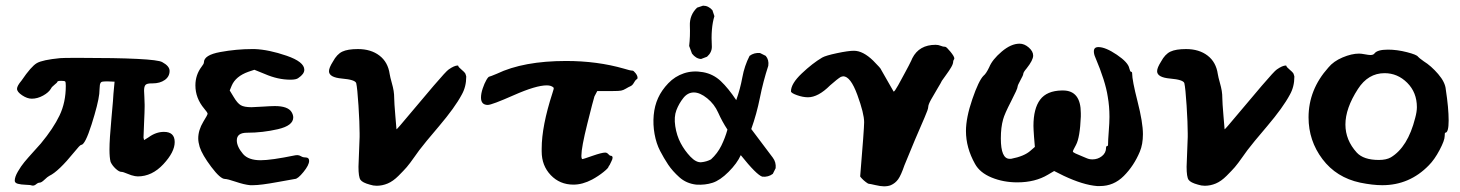

<svg xmlns="http://www.w3.org/2000/svg" viewBox="-20 -653 5148 677"><path d="M32 -16Q32 -29 43 -48Q54 -67 66 -81.5Q78 -96 98 -118Q118 -140 124 -147Q168 -200 190 -246Q212 -292 212 -350Q212 -363 210 -365.5Q208 -368 196 -368Q182 -368 182 -364Q182 -362 172 -354Q162 -346 160 -341Q152 -327 132 -316Q112 -305 92 -305Q76 -305 58 -317Q40 -329 40 -340Q40 -350 56 -369Q90 -419 110 -430.5Q130 -442 192 -448Q200 -449 256 -449Q526 -449 552 -434Q578 -420 578 -403Q578 -383 561 -371Q544 -359 518 -359H514Q498 -359 493 -353.5Q488 -348 488 -333Q488 -329 489 -312.5Q490 -296 490 -284V-277Q490 -261 488 -219.5Q486 -178 486 -168L488 -159Q488 -159 504 -169Q530 -188 558 -188Q596 -188 596 -152Q596 -117 556 -74Q516 -31 466 -31Q464 -31 461 -31.5Q458 -32 456 -32Q444 -34 429 -40.5Q414 -47 408 -47Q400 -47 388 -58Q376 -69 370 -82Q366 -97 366 -126Q366 -161 373 -236.5Q380 -312 380 -322L384 -365L360 -366H356Q346 -366 341 -365Q336 -364 334 -359.5Q332 -355 332 -351.5Q332 -348 331 -338.5Q330 -329 330 -322Q326 -287 303 -214.5Q280 -142 266 -142Q262 -142 242 -117Q186 -48 154 -33Q148 -30 137 -19.5Q126 -9 120 -9Q114 -9 107 -3Q100 3 92 1Q88 -1 71 -1.5Q54 -2 43 -5Q32 -8 32 -16Z M669 -352Q669 -389 691 -418Q699 -428 699 -433Q699 -459 756.5 -469.5Q814 -480 869 -480H878Q928 -478 990.5 -456.5Q1053 -435 1053 -407Q1053 -392 1032 -378Q1025 -372 1004 -372Q960 -372 914 -392L877 -407L856 -400Q811 -384 797 -351L790 -334L804 -311Q817 -289 829 -282Q841 -275 867 -275Q875 -275 905.5 -277Q936 -279 949 -279Q995 -279 1008 -258Q1014 -248 1014 -239Q1014 -210 960 -197.5Q906 -185 851 -185Q815 -185 815 -158Q815 -136 837 -110Q856 -88 899 -88Q936 -88 1019 -105Q1023 -106 1029 -106Q1035 -106 1041.5 -102Q1048 -98 1056 -98Q1070 -98 1070 -86Q1070 -71 1050 -46.5Q1030 -22 1020 -22Q1018 -22 958.5 -11Q899 0 872 0H862Q841 -2 811.5 -12Q782 -22 773 -22Q757 -22 725 -64.5Q693 -107 684 -135Q679 -152 679 -165Q679 -194 697 -224Q712 -248 712 -252Q712 -256 700 -270Q669 -307 669 -352Z M1140 -402Q1140 -414 1154 -436Q1168 -462 1187 -471Q1206 -480 1242 -480Q1288 -480 1318 -457Q1348 -434 1354 -392Q1356 -380 1361 -362.5Q1366 -345 1368 -332.5Q1370 -320 1370 -306Q1370 -292 1374 -244.5Q1378 -197 1378 -197Q1380 -197 1422 -247.5Q1464 -298 1509 -350.5Q1554 -403 1562 -408Q1582 -422 1594 -422Q1596 -422 1596 -420Q1596 -417 1609 -406Q1622 -395 1622 -390Q1622 -389 1623 -387Q1624 -385 1624 -383Q1624 -347 1608 -319Q1584 -274 1528 -208Q1472 -142 1466 -133Q1462 -129 1443 -102Q1424 -75 1414 -63.5Q1404 -52 1385 -33Q1366 -14 1347 -6Q1328 2 1308 2Q1296 2 1284 -2Q1258 -9 1251 -19Q1244 -29 1244 -65Q1244 -74 1248 -170V-183Q1248 -219 1244 -281Q1240 -343 1236 -360Q1232 -372 1186 -376Q1140 -380 1140 -402Z M1676 -309Q1676 -323 1682 -341Q1688 -359 1695 -371Q1702 -383 1706 -383Q1708 -383 1732 -393Q1826 -438 1976 -438Q2086 -438 2180 -411Q2202 -404 2210 -404Q2214 -404 2221 -395Q2228 -386 2228 -379Q2228 -374 2224 -373Q2220 -370 2215 -361Q2210 -352 2203 -349Q2196 -346 2187 -340.5Q2178 -335 2170 -333.5Q2162 -332 2142 -332H2086L2076 -313Q2072 -301 2051 -217Q2030 -133 2030 -104Q2030 -92 2034 -92Q2036 -92 2069 -103.5Q2102 -115 2114 -115Q2120 -115 2125 -109.5Q2130 -104 2132 -104Q2140 -104 2140 -97Q2140 -92 2136 -84.5Q2132 -77 2130 -72L2126 -66Q2126 -61 2108 -46.5Q2090 -32 2068 -20Q2034 -2 2002 -2Q1954 -2 1922 -35.5Q1890 -69 1890 -119V-129Q1890 -208 1928 -325Q1934 -342 1932 -344Q1924 -352 1908 -352Q1870 -352 1792 -317.5Q1714 -283 1700 -283Q1676 -283 1676 -309Z M2435 -2Q2400 -6 2375.5 -28Q2351 -50 2336 -72.5Q2321 -95 2307.5 -121Q2294 -147 2288 -180.5Q2282 -214 2285 -247Q2288 -280 2300.5 -307.5Q2313 -335 2336.5 -359.5Q2360 -384 2391.5 -394.5Q2423 -405 2459 -398.5Q2495 -392 2521.5 -367Q2548 -342 2576 -300Q2590 -339 2597.5 -380Q2605 -421 2623 -456Q2639 -468 2660 -466L2680 -456Q2692 -442 2689 -421Q2671 -366 2659.5 -308.5Q2648 -251 2629 -198L2705 -97Q2717 -81 2715 -60L2705 -40Q2689 -28 2668 -30Q2648 -36 2592 -106Q2579 -77 2549 -47Q2519 -17 2492.5 -8.5Q2466 0 2435 -2ZM2487 -91Q2510 -112 2523.5 -139.5Q2537 -167 2545 -196Q2526 -225 2512.5 -255.5Q2499 -286 2473.5 -306.5Q2448 -327 2426.5 -327Q2405 -327 2389.5 -307.5Q2374 -288 2365 -264.5Q2356 -241 2361 -208Q2366 -175 2380 -148.5Q2394 -122 2414.5 -100.5Q2435 -79 2453.5 -81Q2472 -83 2487 -91ZM2473 -453 2452 -445Q2434 -446 2420 -464L2410 -491Q2414 -525 2412.5 -562.5Q2411 -600 2438 -626L2459 -633Q2478 -633 2492 -617L2499 -596Q2486 -554 2490 -488Q2490 -468 2473 -453Z M2769 -331Q2769 -358 2807 -394Q2845 -430 2879 -450Q2891 -457 2931 -465.5Q2971 -474 2991 -474Q3023 -474 3059 -439Q3087 -411 3087 -407L3131 -330Q3133 -330 3137 -336Q3141 -342 3147 -352.5Q3153 -363 3159 -374.5Q3165 -386 3172 -398.5Q3179 -411 3184 -421Q3189 -431 3193 -439Q3197 -447 3197 -448Q3221 -495 3279 -495Q3289 -495 3297 -491.5Q3305 -488 3313 -488Q3317 -488 3331 -471Q3345 -454 3345 -447Q3345 -445 3343 -442Q3341 -439 3341 -436Q3341 -428 3334 -416Q3327 -404 3316 -389Q3305 -374 3301 -368Q3299 -363 3286 -341.5Q3273 -320 3263 -302Q3253 -284 3253 -276Q3253 -268 3240 -238.5Q3227 -209 3206 -159.5Q3185 -110 3169 -70Q3157 -35 3147 -21Q3137 -7 3121 0Q3111 4 3097 4Q3085 4 3066 -0.5Q3047 -5 3043 -5Q3041 -5 3033 -11Q3025 -17 3019 -23.5Q3013 -30 3013 -31Q3027 -199 3027 -222Q3027 -253 3003 -318.5Q2979 -384 2953 -384Q2951 -384 2945 -382Q2933 -375 2907 -352Q2865 -310 2829 -310Q2811 -310 2790 -317.5Q2769 -325 2769 -331Z M3386 -191Q3386 -238 3408.5 -303.5Q3431 -369 3448 -386Q3457 -393 3468 -416Q3479 -443 3512 -471Q3545 -499 3575 -499Q3592 -499 3607.5 -485.5Q3623 -472 3623 -457Q3623 -441 3600 -412Q3588 -398 3588 -392Q3588 -388 3578 -370Q3568 -352 3568 -347Q3568 -340 3545 -295.5Q3522 -251 3517 -232Q3509 -204 3509 -165Q3509 -93 3540 -93H3545Q3592 -102 3614 -122L3629 -135L3626 -171Q3624 -199 3624 -209Q3624 -270 3647.5 -301.5Q3671 -333 3724 -334H3728Q3791 -334 3791 -254V-242Q3788 -168 3774 -142Q3763 -122 3763 -119Q3763 -116 3773 -111.5Q3783 -107 3796.5 -101.5Q3810 -96 3812 -95Q3821 -91 3832 -91Q3851 -91 3865.5 -102.5Q3880 -114 3880 -132Q3880 -138 3884 -138Q3887 -138 3887 -143Q3887 -158 3889.5 -189.5Q3892 -221 3892 -241Q3892 -278 3886 -312Q3878 -366 3842 -451Q3837 -462 3837 -472Q3837 -487 3853 -487Q3878 -487 3918 -460Q3958 -433 3962 -412Q3965 -400 3968 -400Q3972 -400 3972 -394Q3972 -370 3991 -295.5Q4010 -221 4010 -180Q4010 -144 3999 -118Q3978 -68 3942.5 -32.5Q3907 3 3859 3H3848Q3799 -1 3731 -33L3697 -50L3675 -37Q3630 -10 3567 -10Q3518 -10 3476.5 -27Q3435 -44 3418 -75Q3386 -132 3386 -191Z M4060 -402Q4060 -414 4074 -436Q4088 -462 4107 -471Q4126 -480 4162 -480Q4208 -480 4238 -457Q4268 -434 4274 -392Q4276 -380 4281 -362.5Q4286 -345 4288 -332.5Q4290 -320 4290 -306Q4290 -292 4294 -244.5Q4298 -197 4298 -197Q4300 -197 4342 -247.5Q4384 -298 4429 -350.5Q4474 -403 4482 -408Q4502 -422 4514 -422Q4516 -422 4516 -420Q4516 -417 4529 -406Q4542 -395 4542 -390Q4542 -389 4543 -387Q4544 -385 4544 -383Q4544 -347 4528 -319Q4504 -274 4448 -208Q4392 -142 4386 -133Q4382 -129 4363 -102Q4344 -75 4334 -63.5Q4324 -52 4305 -33Q4286 -14 4267 -6Q4248 2 4228 2Q4216 2 4204 -2Q4178 -9 4171 -19Q4164 -29 4164 -65Q4164 -74 4168 -170V-183Q4168 -219 4164 -281Q4160 -343 4156 -360Q4152 -372 4106 -376Q4060 -380 4060 -402Z M4594 -239Q4594 -337 4664 -415Q4682 -437 4714 -450.5Q4746 -464 4772 -464Q4780 -464 4793 -461.5Q4806 -459 4812 -459Q4822 -459 4826 -464Q4836 -478 4874 -478Q4906 -478 4941 -469Q4976 -460 4980 -453Q4982 -450 5000 -437Q5026 -421 5051 -392Q5076 -363 5078 -337Q5088 -272 5088 -228Q5088 -185 5076 -185Q5074 -185 5074 -173Q5074 -158 5056 -124Q5038 -90 5018 -70Q4950 0 4854 0Q4820 0 4776 -9Q4692 -27 4643 -92Q4594 -157 4594 -239ZM4724 -214Q4724 -159 4764 -115Q4788 -89 4842 -89Q4868 -89 4884 -98Q4944 -134 4970 -237Q4976 -259 4976 -275Q4976 -327 4942 -361Q4908 -395 4862 -395Q4804 -395 4768 -339Q4724 -271 4724 -214Z"/></svg>

Font: NaniFont Regular
Style: Regular
Weight: 400
Designer: Nanigashitei
Version: Version 1.036